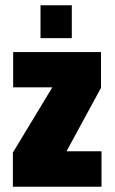

<svg xmlns="http://www.w3.org/2000/svg" viewBox="-20 -710 436 730"><path d="M366 -135V0H29V-130L179 -378H30V-512H364V-376L233 -135ZM134 -690H253V-565H134Z"/></svg>

Font: Decalotype Black
Style: Regular
Weight: 900
Designer: Alfredo Marco Pradil
Foundry: Alfredo Marco Pradil
Version: Version 1.0